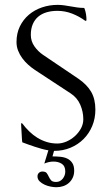

<svg xmlns="http://www.w3.org/2000/svg" viewBox="-20 -618 466 800"><path d="M219.2 -572.8Q194.8 -572.8 174.6 -566.9Q154.3 -561 139.6 -548.8Q125 -536.6 116.7 -517.6Q108.4 -498.5 108.4 -472.7Q108.4 -446.3 123.5 -424.8Q138.7 -403.3 159.7 -389.2L306.6 -290Q342.3 -265.6 359.9 -235.4Q377.4 -205.1 377.4 -161.1Q377.4 -124.5 364.3 -93Q351.1 -61.5 328.1 -38.6Q305.2 -15.6 273.7 -2.4Q242.2 10.7 205.6 10.7H205.1L198.7 33.7Q214.8 33.7 231 35.2Q247.1 36.6 260 42.7Q272.9 48.8 281 60.8Q289.1 72.8 289.1 93.3Q289.1 109.4 283.2 122.1Q277.3 134.8 267.3 143.8Q257.3 152.8 243.7 157.5Q230 162.1 214.8 162.1Q205.1 162.1 191.7 159.7Q178.2 157.2 166 151.6Q153.8 146 145 137.5Q136.2 128.9 136.2 116.7Q136.2 107.9 142.1 102.3Q147.9 96.7 156.7 96.7Q169.9 96.7 174.8 103.5Q179.7 110.4 183.3 118.4Q187 126.5 192.9 133.3Q198.7 140.1 213.9 140.1Q222.7 140.1 229.5 136.5Q236.3 132.8 241.5 126.5Q246.6 120.1 249.3 112.5Q252 105 252 96.7Q252 73.7 237.5 64.5Q223.1 55.2 202.6 55.2Q192.9 55.2 183.3 57.4Q173.8 59.6 164.6 63.5L181.6 8.3Q168.5 6.3 153.8 2.2Q139.2 -2 124.8 -6.6Q110.4 -11.2 97.2 -16.1Q84 -21 73.2 -24.9Q72.3 -26.4 71.5 -37.4Q70.8 -48.3 70.1 -62Q69.3 -75.7 68.6 -87.6Q67.9 -99.6 67.9 -103L69.3 -105L72.8 -103.5Q86.4 -85.4 102.3 -70.1Q118.2 -54.7 136.2 -43.7Q154.3 -32.7 174.8 -26.4Q195.3 -20 218.8 -20Q237.8 -20 257.1 -28.3Q276.4 -36.6 292 -50.8Q307.6 -64.9 317.4 -83Q327.1 -101.1 327.1 -121.1Q327.1 -152.3 314.5 -181.6Q301.8 -210.9 274.9 -228.5L126 -326.2Q111.3 -335.9 97.4 -348.4Q83.5 -360.8 72.8 -375.5Q62 -390.1 55.4 -407Q48.8 -423.8 48.8 -442.9Q48.8 -479 62.7 -507.8Q76.7 -536.6 100.3 -556.6Q124 -576.7 155 -587.2Q186 -597.7 220.2 -597.7Q233.9 -597.7 247.8 -595.7Q261.7 -593.8 275.1 -591.3Q288.6 -588.9 302.2 -586.9Q315.9 -585 330.1 -585L332 -583Q336.4 -571.3 338.4 -558.8Q340.3 -546.4 340.3 -533.7L338.4 -531.2H335.4Q310.1 -549.8 280.5 -561.3Q251 -572.8 219.2 -572.8Z"/></svg>

Font: CAT Linz
Style: Regular
Weight: 400
Designer: Peter Wiegel
Foundry: Peter Wiegel
Version: Version 1.08